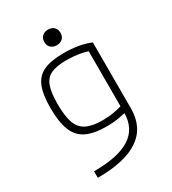

<svg xmlns="http://www.w3.org/2000/svg" viewBox="-217 -815 1034 1151"><g transform="rotate(-30 300.0 -239.5)"><path d="M115 175Q283 175 365 122Q447 69 447 -39V-489L465 -458Q428 -472 388 -478.5Q348 -485 304 -485Q235 -485 196.5 -467Q158 -449 142.5 -405Q127 -361 127 -283Q127 -200 144 -152.5Q161 -105 202 -84.5Q243 -64 314 -64Q355 -64 392 -70.5Q429 -77 465 -89L474 -44Q443 -34 403 -27Q363 -20 315 -20Q228 -20 176 -45.5Q124 -71 101 -129Q78 -187 78 -284Q78 -377 100 -430.5Q122 -484 172.5 -507Q223 -530 311 -530Q419 -530 495 -498V-41Q495 89 400 154.5Q305 220 115 220ZM300 -591Q275 -591 259.5 -605.5Q244 -620 244 -645Q244 -670 259.5 -684.5Q275 -699 300 -699Q325 -699 340.5 -684.5Q356 -670 356 -645Q356 -620 340.5 -605.5Q325 -591 300 -591Z"/></g></svg>

Font: M PLUS Code Latin Expanded Light
Style: Regular
Weight: 300
Width: 7
Designer: Coji Morishita
Foundry: UNDERFOREST DESIGN
Version: Version 1.002; ttfautohint (v1.8.3)